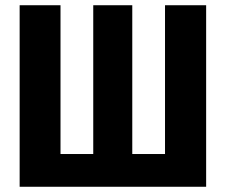

<svg xmlns="http://www.w3.org/2000/svg" viewBox="-20 -713 861 733"><path d="M767 0H55V-693H211V-125H336V-693H485V-125H610V-693H767Z"/></svg>

Font: Fira Sans Condensed
Style: Bold
Weight: 700
Width: 3
Designer: bBox Type GmbH & Carrois Corporate GbR & Edenspiekermann AG
Foundry: bBox Type GmbH & Carrois Corporate GbR & Edenspiekermann AG
Version: Version 4.301